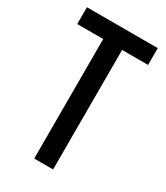

<svg xmlns="http://www.w3.org/2000/svg" viewBox="-179 -792 755 871"><g transform="rotate(30 198.0 -357.0)"><path d="M247 0H148V-626H12V-714H383V-626H247Z"/></g></svg>

Font: Noto Sans Gurmukhi ExtraCondensed Medium
Style: Regular
Weight: 500
Width: 2
Designer: Jelle Bosma - Monotype Design Team
Foundry: Monotype Imaging Inc.
Version: Version 2.004; ttfautohint (v1.8.4.7-5d5b)